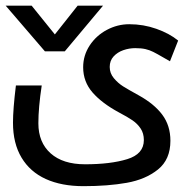

<svg xmlns="http://www.w3.org/2000/svg" viewBox="-28 -638 648 658"><path d="M16.5 -217.5Q16.5 -263.5 26.5 -345H115Q103.5 -269 103.5 -215.5Q103.5 -150 145.5 -112.5Q187.5 -75 263.5 -75Q350.5 -75 407.8 -92.5Q465 -110 465 -158Q465 -181 454 -197.5Q443 -214 426.2 -225.5Q409.5 -237 380 -252.5Q321.5 -284 289.2 -321Q257 -358 257 -407.5Q257 -448 279.2 -482Q301.5 -516 338 -535.5Q374.5 -555 415 -555Q463.5 -555 508 -539.2Q552.5 -523.5 582.5 -499L554.5 -428L533.5 -440Q509.5 -454 497 -460.2Q484.5 -466.5 470.2 -469.8Q456 -473 435.5 -473Q414.5 -473 394.5 -466Q374.5 -459 361.2 -444.5Q348 -430 348 -408.5Q348 -387 362.2 -370Q376.5 -353 394 -342Q411.5 -331 447 -311.5Q500.5 -282 528.2 -244.8Q556 -207.5 556 -155.5Q556 -91.5 513.5 -57.2Q471 -23 406.5 -11.5Q342 0 258 0Q183 0 129 -24.5Q75 -49 45.8 -97.8Q16.5 -146.5 16.5 -217.5ZM-8.5 -618.5H80.5L160 -520L238 -618.5H325L194 -462H126Z"/></svg>

Font: JuliaMono Medium
Style: Regular
Weight: 500
Monospace: yes
Designer: cormullion
Foundry: corm
Version: Version 0.054; ttfautohint (v1.8.4)